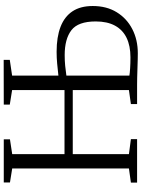

<svg xmlns="http://www.w3.org/2000/svg" viewBox="121 -905 788 1070"><g transform="rotate(-90 515.0 -370.0)"><path d="M753 4Q740.5 4 717.8 3.5Q695 3 668.5 2Q642 1 617.8 0.5Q593.5 0 577 0H470V-34.5L548 -45.5V-358.5H191V-45.5L274.5 -34.5V0H32.5V-34.5L111 -45.5V-696L33 -708.5V-743H273.5V-708.5L191 -696V-404.5H548V-696.5L467 -709.5V-743L716.5 -743.5V-709.5L628.5 -696.5V-438.5Q664 -442.5 696 -445.5Q728 -448.5 761.5 -448.5Q844 -448.5 900.8 -426.5Q957.5 -404.5 987 -360Q1016.5 -315.5 1016.5 -247Q1016.5 -170 982 -113.8Q947.5 -57.5 888 -26.8Q828.5 4 753 4ZM730.5 -37Q794.5 -37 839 -58.5Q883.5 -80 907 -123Q930.5 -166 930.5 -230.5Q930.5 -328.5 881.8 -366Q833 -403.5 743 -403.5Q710.5 -403.5 683.8 -400.8Q657 -398 628.5 -394V-43Q642 -40.5 669.5 -38.8Q697 -37 730.5 -37Z"/></g></svg>

Font: Merriweather 60pt Light
Style: Regular
Weight: 300
Version: Version 2.100